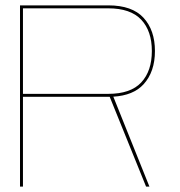

<svg xmlns="http://www.w3.org/2000/svg" viewBox="-20 -695 670 715"><path d="M54.5 0V-675H383.5Q472 -675 514.5 -628.8Q557 -582.5 557 -505Q557 -427.5 514.5 -381Q476.5 -339.5 402 -335L536.5 0H524L388.5 -334.5Q386 -334.5 383.5 -334.5H65.5V0ZM65.5 -345.5H383Q466.5 -345.5 506 -388Q545.5 -430.5 545.5 -505Q545.5 -579.5 505.8 -621.8Q466 -664 383 -664H65.5Z"/></svg>

Font: Anybody ExtraExpanded Thin
Style: Regular
Weight: 100
Width: 8
Designer: Tyler Finck
Foundry: Etcetera Type Company
Version: Version 1.010; ttfautohint (v1.8.3) -l 8 -r 50 -G 200 -x 14 